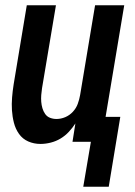

<svg xmlns="http://www.w3.org/2000/svg" viewBox="-20 -540 515 731"><path d="M297 171 326 0H256L267 -70Q256 -53 242 -38Q228 -23 210.5 -12.5Q193 -2 173 3Q153 8 134 8Q109 8 87.5 -1.5Q66 -11 52.5 -30Q39 -49 33 -72.5Q27 -96 25.5 -120Q24 -144 26 -169Q28 -194 32 -219L82 -520H193L140 -204Q138 -191 137 -178Q136 -165 137 -152.5Q138 -140 141.5 -128Q145 -116 152 -106Q159 -96 170.5 -91.5Q182 -87 195 -87Q212 -87 228.5 -94Q245 -101 257.5 -114.5Q270 -128 276 -144.5Q282 -161 285 -178L342 -520H453L382 -95H438L394 171Z"/></svg>

Font: Iosevka QP
Style: Bold Italic
Weight: 700
Italic angle: -9°
Designer: Belleve Invis
Foundry: Belleve Invis
Version: Version 20.0.0; ttfautohint (v1.8.4)